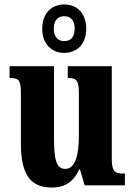

<svg xmlns="http://www.w3.org/2000/svg" viewBox="-20 -834 604 864"><path d="M269 -596C325 -596 368 -634 368 -705C368 -776 325 -814 269 -814C214 -814 170 -776 170 -705C170 -634 214 -596 269 -596ZM269 -649C244 -649 222 -664 222 -705C222 -746 244 -761 269 -761C295 -761 316 -746 316 -705C316 -664 295 -649 269 -649ZM214 10C272 10 311 -16 336 -71H340L361 0H542V-53H533C503 -53 483 -58 483 -116V-536H285V-483H288C318 -483 335 -477 335 -419V-227C335 -134 318 -74 274 -74C232 -74 223 -118 223 -216V-536H23V-483H26C67 -483 74 -470 74 -413V-188C74 -53 114 10 214 10Z"/></svg>

Font: Noto Serif Lao ExtraCondensed ExtraBold
Style: Regular
Weight: 800
Width: 2
Designer: Monotype Design Team
Foundry: Monotype Imaging Inc.
Version: Version 2.003